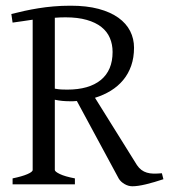

<svg xmlns="http://www.w3.org/2000/svg" viewBox="-20 -650 601 677"><path d="M24.4 0V-21Q57.6 -27.8 76.4 -35.9Q95.2 -43.9 95.2 -50.8V-580.6Q78.1 -578.1 60.3 -575.4Q42.5 -572.8 24.4 -570.3L20 -600.6Q43 -606.4 66.4 -611.6Q89.8 -616.7 115.2 -620.8Q140.6 -625 168.7 -627.4Q196.8 -629.9 229 -629.9Q285.6 -629.9 327.6 -618.7Q369.6 -607.4 397.5 -587.4Q425.3 -567.4 439 -540.3Q452.6 -513.2 452.6 -481.9Q452.6 -446.8 442.6 -418.2Q432.6 -389.6 414.3 -367.7Q396 -345.7 370.6 -330.1Q345.2 -314.5 314.9 -305.2L462.9 -67.9Q470.2 -57.1 478.8 -50.8Q487.3 -44.4 497.8 -41.3Q508.3 -38.1 521.2 -37.8Q534.2 -37.6 550.8 -39.1L556.2 -18.1Q523.9 -7.3 494.9 -0.2Q465.8 6.8 446.8 6.8Q432.6 6.8 419.2 -1Q405.8 -8.8 398.9 -20L251 -293.9Q244.6 -293 238.3 -293H225.1Q212.4 -293 199.7 -294.2Q187 -295.4 173.3 -298.3V-50.8Q173.3 -44.9 190.9 -36.4Q208.5 -27.8 244.1 -21V0ZM210.9 -588.9Q192.4 -588.9 173.3 -587.4V-337.4Q186.5 -335 196.3 -334.5Q206.1 -334 216.8 -334Q293.9 -334 335.4 -367.9Q377 -401.9 377 -466.8Q377 -493.7 367.4 -516.1Q357.9 -538.6 337.6 -554.7Q317.4 -570.8 285.9 -579.8Q254.4 -588.9 210.9 -588.9Z"/></svg>

Font: Gentium Unicode
Style: Regular
Weight: 400
Version: Version 1.009